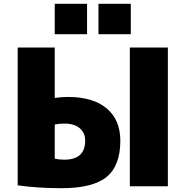

<svg xmlns="http://www.w3.org/2000/svg" viewBox="-20 -980 976 1010"><path d="M498 -800V-960H668V-800ZM268 -800V-960H438V-800ZM663 0V-730H863V0ZM73 -730H268V-465Q305 -470 338 -470Q470 -470 541.5 -409.5Q613 -349 613 -240Q613 -108 540.5 -49Q468 10 303 10Q181 10 73 -5ZM268 -325V-145Q293 -140 318 -140Q428 -140 428 -240Q428 -281 399.5 -305.5Q371 -330 318 -330Q293 -330 268 -325Z"/></svg>

Font: M PLUS 1p Black
Style: Regular
Weight: 900
Version: Version 1.061